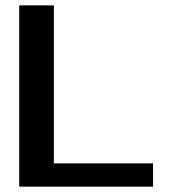

<svg xmlns="http://www.w3.org/2000/svg" viewBox="-20 -695 644 715"><path d="M51.5 0V-675H180.5V-86.5H550V0Z"/></svg>

Font: Anybody ExtraExpanded Medium
Style: Regular
Weight: 500
Width: 8
Designer: Tyler Finck
Foundry: Etcetera Type Company
Version: Version 1.010; ttfautohint (v1.8.3) -l 8 -r 50 -G 200 -x 14 